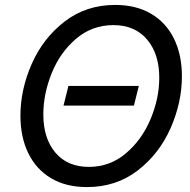

<svg xmlns="http://www.w3.org/2000/svg" viewBox="-20 -746 772 780"><path d="M719 -436Q719 -330 673 -225.5Q627 -121 539.5 -53.5Q452 14 333 14Q248 14 187.5 -22Q127 -58 95 -123.5Q63 -189 63 -276Q63 -382 109 -486.5Q155 -591 242.5 -658.5Q330 -726 448 -726Q533 -726 594 -690Q655 -654 687 -588.5Q719 -523 719 -436ZM156 -281Q156 -184 205 -126Q254 -68 341 -68Q427 -68 492 -123.5Q557 -179 592 -263Q627 -347 627 -430Q627 -527 577.5 -585.5Q528 -644 441 -644Q354 -644 289 -588.5Q224 -533 190 -448.5Q156 -364 156 -281ZM238 -317 258 -397H544L524 -317Z"/></svg>

Font: CST
Style: Italic
Weight: 400
Italic angle: -14°
Version: Version 1.00